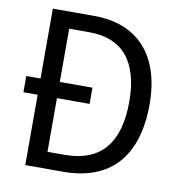

<svg xmlns="http://www.w3.org/2000/svg" viewBox="-80 -788 812 863"><g transform="rotate(10 326.0 -357.0)"><path d="M282 -714H92V-395H27V-321H92V0H266C476 0 595 -124 595 -365C595 -593 476 -714 282 -714ZM273 -638C420 -638 503 -549 503 -361C503 -173 423 -76 258 -76H180V-321H329V-395H180V-638Z"/></g></svg>

Font: Noto Sans Khmer UI SemiCondensed
Style: Regular
Weight: 400
Width: 4
Designer: Danh Hong and the Monotype Design Team
Foundry: Monotype Imaging Inc.
Version: Version 2.002